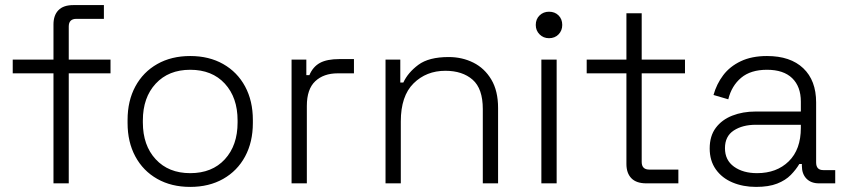

<svg xmlns="http://www.w3.org/2000/svg" viewBox="-20 -720 3326 754"><path d="M250 0H190V-432H30V-486H190V-624Q190 -660 209.5 -680Q229 -700 268 -700H388V-646H280Q250 -646 250 -616V-486H414V-432H250Z M727 14Q653 14 597.5 -17.5Q542 -49 511.5 -105.5Q481 -162 481 -237V-249Q481 -324 511.5 -380.5Q542 -437 597.5 -468.5Q653 -500 727 -500Q801 -500 856.5 -468.5Q912 -437 942.5 -380.5Q973 -324 973 -249V-237Q973 -162 942.5 -105.5Q912 -49 856.5 -17.5Q801 14 727 14ZM727 -40Q813 -40 863 -94.5Q913 -149 913 -239V-247Q913 -337 863 -391.5Q813 -446 727 -446Q642 -446 591.5 -391.5Q541 -337 541 -247V-239Q541 -149 591.5 -94.5Q642 -40 727 -40Z M1185 0H1125V-486H1183V-425H1195Q1209 -458 1236.5 -473Q1264 -488 1313 -488H1370V-432H1306Q1251 -432 1218 -401Q1185 -370 1185 -304Z M1554 0H1494V-486H1552V-396H1564Q1582 -435 1623 -465.5Q1664 -496 1742 -496Q1795 -496 1839 -474Q1883 -452 1909.5 -407.5Q1936 -363 1936 -296V0H1876V-292Q1876 -372 1836 -407Q1796 -442 1729 -442Q1654 -442 1604 -392.5Q1554 -343 1554 -243Z M2166 0H2106V-486H2166ZM2136 -570Q2114 -570 2099 -585Q2084 -600 2084 -622Q2084 -645 2099 -659.5Q2114 -674 2136 -674Q2159 -674 2173.5 -659.5Q2188 -645 2188 -622Q2188 -600 2173.5 -585Q2159 -570 2136 -570Z M2644 0H2518Q2479 0 2459.5 -20Q2440 -40 2440 -76V-432H2284V-486H2440V-668H2500V-486H2670V-432H2500V-84Q2500 -54 2530 -54H2644Z M2949 14Q2898 14 2856.5 -3.5Q2815 -21 2791 -55Q2767 -89 2767 -137Q2767 -186 2791 -218Q2815 -250 2856 -266Q2897 -282 2947 -282H3125V-321Q3125 -380 3091 -413Q3057 -446 2992 -446Q2928 -446 2890.5 -414.5Q2853 -383 2840 -330L2782 -347Q2794 -390 2820 -424.5Q2846 -459 2889 -479.5Q2932 -500 2992 -500Q3084 -500 3134.5 -452Q3185 -404 3185 -318V-82Q3185 -52 3213 -52H3260V0H3196Q3165 0 3147 -18.5Q3129 -37 3129 -69V-76H3119Q3106 -54 3085.5 -33Q3065 -12 3032 1Q2999 14 2949 14ZM2953 -40Q3030 -40 3077.5 -86.5Q3125 -133 3125 -218V-230H2948Q2896 -230 2861.5 -207.5Q2827 -185 2827 -138Q2827 -91 2862.5 -65.5Q2898 -40 2953 -40Z"/></svg>

Font: Space Grotesk Variable Light
Style: Regular
Weight: 300
Designer: Florian Karsten
Foundry: Florian Karsten
Version: Version 2.000